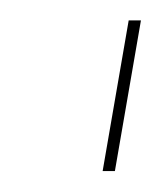

<svg xmlns="http://www.w3.org/2000/svg" viewBox="-20 -695 158 188"><path d="M80.5 -527.5 106 -675H118L92.5 -527.5Z"/></svg>

Font: Anybody ExtraExpanded Thin
Style: Italic
Weight: 100
Width: 8
Italic angle: -10°
Designer: Tyler Finck
Foundry: Etcetera Type Company
Version: Version 1.010; ttfautohint (v1.8.3) -l 8 -r 50 -G 200 -x 14 